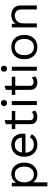

<svg xmlns="http://www.w3.org/2000/svg" viewBox="1414 -2170 966 3833"><g transform="rotate(-90 1896.5 -253.0)"><path d="M173 210V-113L163 -98C176 -67 199 -41 230 -21C261 0 297 10 338 10C379 10 417 0 452 -21C487 -42 515 -72 536 -111C557 -150 567 -196 567 -250C567 -305 557 -351 536 -390C515 -429 488 -458 454 -479C419 -500 382 -510 341 -510C312 -510 286 -505 261 -495C236 -485 215 -471 198 -454C181 -436 168 -415 159 -392L170 -378L163 -500H93V210ZM330 -60C299 -60 271 -68 248 -84C224 -99 206 -121 193 -150C180 -179 173 -212 173 -250C173 -289 180 -322 193 -351C206 -379 225 -401 249 -417C273 -432 301 -440 333 -440C382 -440 420 -423 447 -388C474 -353 487 -307 487 -250C487 -193 473 -147 446 -112C418 -77 379 -60 330 -60Z M929 10C962 10 991 5 1018 -4C1044 -13 1067 -25 1087 -42C1106 -59 1122 -78 1135 -101L1072 -138C1058 -114 1040 -95 1017 -81C994 -67 964 -60 927 -60C893 -60 864 -68 840 -83C815 -98 796 -119 783 -148C770 -177 763 -211 763 -250C763 -290 770 -324 783 -353C796 -381 814 -403 838 -418C861 -433 889 -440 922 -440C965 -440 999 -427 1026 -401C1052 -375 1065 -338 1065 -290L1106 -298H737V-227H1141C1142 -234 1143 -243 1144 -252C1145 -261 1145 -272 1145 -283C1145 -326 1136 -364 1119 -399C1102 -433 1077 -460 1044 -480C1011 -500 971 -510 924 -510C878 -510 837 -500 801 -479C765 -458 737 -429 716 -390C695 -351 685 -304 685 -250C685 -196 695 -150 716 -111C737 -72 766 -42 803 -21C840 0 882 10 929 10Z M1335 -620V-124C1336 -92 1343 -66 1356 -47C1369 -27 1386 -13 1408 -4C1430 5 1454 10 1479 10C1506 10 1531 6 1552 -2C1573 -10 1591 -21 1606 -35L1578 -102C1567 -91 1554 -82 1540 -75C1526 -68 1509 -65 1490 -65C1468 -65 1450 -71 1436 -83C1422 -95 1415 -113 1415 -138V-642ZM1235 -500V-431H1597V-500Z M1756 -596C1774 -596 1789 -602 1800 -613C1811 -624 1816 -638 1816 -656C1816 -674 1811 -689 1800 -700C1789 -711 1774 -716 1756 -716C1738 -716 1724 -711 1713 -700C1702 -689 1696 -674 1696 -656C1696 -638 1702 -624 1713 -613C1724 -602 1738 -596 1756 -596ZM1716 -500V0H1796V-500Z M2020 -620V-124C2021 -92 2028 -66 2041 -47C2054 -27 2071 -13 2093 -4C2115 5 2139 10 2164 10C2191 10 2216 6 2237 -2C2258 -10 2276 -21 2291 -35L2263 -102C2252 -91 2239 -82 2225 -75C2211 -68 2194 -65 2175 -65C2153 -65 2135 -71 2121 -83C2107 -95 2100 -113 2100 -138V-642ZM1920 -500V-431H2282V-500Z M2441 -596C2459 -596 2474 -602 2485 -613C2496 -624 2501 -638 2501 -656C2501 -674 2496 -689 2485 -700C2474 -711 2459 -716 2441 -716C2423 -716 2409 -711 2398 -700C2387 -689 2381 -674 2381 -656C2381 -638 2387 -624 2398 -613C2409 -602 2423 -596 2441 -596ZM2401 -500V0H2481V-500Z M2874 -510C2827 -510 2786 -500 2749 -479C2712 -458 2684 -429 2663 -390C2642 -351 2632 -304 2632 -250C2632 -196 2642 -150 2663 -111C2684 -72 2712 -42 2749 -21C2786 0 2827 10 2874 10C2921 10 2963 0 3000 -21C3036 -42 3064 -72 3085 -111C3106 -150 3116 -196 3116 -250C3116 -304 3106 -351 3085 -390C3064 -429 3036 -458 3000 -479C2963 -500 2921 -510 2874 -510ZM2874 -441C2908 -441 2937 -433 2961 -418C2985 -403 3004 -381 3017 -353C3030 -324 3036 -290 3036 -250C3036 -211 3030 -177 3017 -148C3004 -119 2985 -97 2961 -82C2937 -67 2908 -59 2874 -59C2840 -59 2811 -67 2787 -82C2763 -97 2745 -119 2732 -148C2719 -177 2712 -211 2712 -250C2712 -290 2719 -324 2732 -353C2745 -381 2763 -403 2787 -418C2811 -433 2840 -441 2874 -441Z M3347 0V-266C3347 -309 3355 -343 3371 -368C3386 -393 3406 -412 3430 -423C3454 -434 3478 -440 3502 -440C3537 -440 3566 -429 3590 -408C3613 -386 3625 -347 3625 -292V0H3705V-320C3705 -363 3696 -399 3679 -427C3661 -455 3637 -476 3608 -490C3579 -503 3546 -510 3510 -510C3485 -510 3460 -506 3437 -499C3413 -492 3392 -480 3374 -464C3356 -447 3342 -426 3331 -399L3344 -388L3337 -500H3267V0Z"/></g></svg>

Font: WorkSans-Regular
Style: Regular
Weight: 500
Designer: Wei Huang
Foundry: Wei Huang
Version: ""